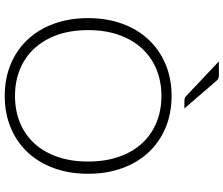

<svg xmlns="http://www.w3.org/2000/svg" viewBox="-88 -872 968 832"><g transform="rotate(90 396.0 -456.0)"><path d="M733 -354Q733 -272 708.5 -205.2Q684 -138.5 639.5 -91.2Q595 -44 532.8 -18.2Q470.5 7.5 395.5 7.5Q320.5 7.5 258.5 -18.2Q196.5 -44 152 -91.2Q107.5 -138.5 83 -205.2Q58.5 -272 58.5 -354Q58.5 -435.5 83 -502.2Q107.5 -569 152 -616.2Q196.5 -663.5 258.5 -689.5Q320.5 -715.5 395.5 -715.5Q470.5 -715.5 532.8 -689.8Q595 -664 639.5 -616.5Q684 -569 708.5 -502.2Q733 -435.5 733 -354ZM680 -354Q680 -428 659.5 -487Q639 -546 601.5 -587Q564 -628 511.5 -649.8Q459 -671.5 395.5 -671.5Q332.5 -671.5 280 -649.8Q227.5 -628 189.8 -587Q152 -546 131.2 -487Q110.5 -428 110.5 -354Q110.5 -279.5 131.2 -220.8Q152 -162 189.8 -121Q227.5 -80 280 -58.5Q332.5 -37 395.5 -37Q459 -37 511.5 -58.5Q564 -80 601.5 -121Q639 -162 659.5 -220.8Q680 -279.5 680 -354ZM300 -920.5Q312 -920.5 318.2 -918.8Q324.5 -917 330.5 -909.5L450 -771H417.5Q411 -771 406.8 -772Q402.5 -773 398 -777L246 -920.5Z"/></g></svg>

Font: LatoLatin Light
Style: Regular
Weight: 300
Designer: Lukasz Dziedzic with Adam Twardoch and Botio Nikoltchev
Foundry: tyPoland Lukasz Dziedzic
Version: Version 2.015; 2015-08-06; http://www.latofonts.com/